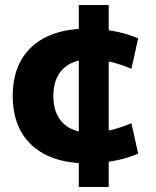

<svg xmlns="http://www.w3.org/2000/svg" viewBox="-20 -645 624 770"><path d="M330 10Q235 10 168 -22Q101 -54 66 -114.5Q31 -175 31 -260Q31 -346 66 -406Q101 -466 168 -498Q235 -530 330 -530Q385 -530 438 -520Q491 -510 534 -491L507 -369Q466 -387 422.5 -397Q379 -407 343 -407Q271 -407 232.5 -368.5Q194 -330 194 -260Q194 -190 232.5 -151.5Q271 -113 343 -113Q379 -113 422.5 -123Q466 -133 507 -151L534 -29Q491 -10 438 0Q385 10 330 10ZM296 105V-625H416V105Z"/></svg>

Font: M PLUS 2 Thin ExtraBold
Style: Regular
Weight: 800
Version: Version 1.001